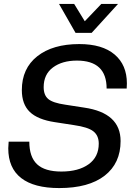

<svg xmlns="http://www.w3.org/2000/svg" viewBox="-20 -946 670 976"><path d="M281 10Q153 10 87.5 -41Q22 -92 22 -192Q22 -202 24 -226H129Q129 -148 168.5 -111Q208 -74 292 -74Q379 -74 430.5 -111Q482 -148 482 -216Q482 -257 454.5 -278.5Q427 -300 356 -310L259 -325Q172 -338 131.5 -377Q91 -416 91 -488Q91 -598 169.5 -660Q248 -722 383 -722Q500 -722 562.5 -669Q625 -616 625 -522Q625 -505 624 -496H522Q522 -638 371 -638Q296 -638 249 -603Q202 -568 202 -503Q202 -462 225.5 -442.5Q249 -423 311 -414L408 -399Q593 -372 593 -229Q593 -116 512 -53Q431 10 281 10ZM446 -779H364L280 -926H357L411 -838L495 -926H580Z"/></svg>

Font: Creato Display Medium
Style: Italic
Weight: 500
Italic angle: -10°
Version: Version 1.000